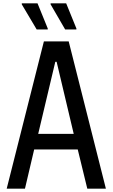

<svg xmlns="http://www.w3.org/2000/svg" viewBox="-20 -1034 672 1146"><path d="M20 92 242 -787H390L612 92H501L444 -142H184L129 92ZM208 -235H420L318 -665H310ZM436 -858H369L282 -1008V-1014H375L436 -864ZM265 -858H199L110 -1008V-1014H204L265 -864Z"/></svg>

Font: Farlight84_Sys_V01
Style: Regular
Weight: 400
Designer: Ryoko NISHIZUKA  (kana, bopomofo & ideographs); Paul D. Hunt (Latin, Greek & Cyrillic); Sandoll Communications , Soo-you
Foundry: Adobe
Version: Version 2.004;October 29, 2024;FontCreator 14.0.0.2814 64-bi